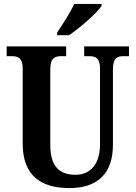

<svg xmlns="http://www.w3.org/2000/svg" viewBox="-20 -951 693 981"><path d="M272 -784V-771H333C390 -810 477 -886 499 -921V-931H359C340 -886 299 -827 272 -784ZM335 10C489 10 557 -76 557 -210V-597C557 -656 580 -664 612 -664H639V-714H410V-664H435C467 -664 491 -656 491 -601V-212C491 -112 441 -58 366 -58C287 -58 237 -97 237 -210V-597C237 -656 262 -664 293 -664H318V-714H14V-664H40C71 -664 96 -656 96 -601V-217C96 -53 190 10 335 10Z"/></svg>

Font: Noto Serif Thai Condensed
Style: Bold
Weight: 700
Width: 3
Designer: Monotype Design Team
Foundry: Monotype Imaging Inc.
Version: Version 2.002